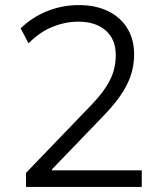

<svg xmlns="http://www.w3.org/2000/svg" viewBox="-20 -733 640 753"><path d="M82 0V-55L338 -321Q377 -362 397.5 -394.5Q418 -427 426 -456.5Q434 -486 434 -517Q434 -579 394.5 -613.5Q355 -648 287 -648Q237 -648 186.5 -628Q136 -608 92 -563L61 -622Q108 -667 166.5 -690Q225 -713 289 -713Q355 -713 403.5 -689.5Q452 -666 479 -622.5Q506 -579 506 -520Q506 -490 499.5 -461Q493 -432 479 -403.5Q465 -375 442.5 -344.5Q420 -314 387 -280L184 -69V-65H536V0Z"/></svg>

Font: Nunito Sans 6pt Light
Style: Regular
Weight: 300
Version: Version 3.101;gftools[0.9.27]